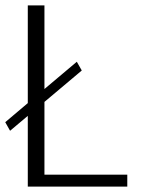

<svg xmlns="http://www.w3.org/2000/svg" viewBox="-20 -695 558 715"><path d="M17.5 -208 83.5 -263.5V0H454V-44.5H145.5V-315.5L284.5 -432.5L266 -465L145.5 -363.5V-675H83.5V-311L-0.5 -240Z"/></svg>

Font: Anybody Light
Style: Regular
Weight: 300
Designer: Tyler Finck
Foundry: Etcetera Type Company
Version: Version 1.111; ttfautohint (v1.8.4)